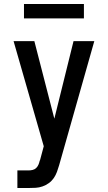

<svg xmlns="http://www.w3.org/2000/svg" viewBox="-20 -726 540 961"><path d="M67 215V127H123Q133 127 143.5 124.5Q154 122 161.5 114.5Q169 107 173 97Q177 87 179 77H180L199 6L48 -520H152L252 -132L348 -520H452L276 101Q271 118 265 134.5Q259 151 249 165.5Q239 180 224.5 190.5Q210 201 193 207Q176 213 158.5 214Q141 215 123 215ZM100 -634V-706H400V-634Z"/></svg>

Font: Iosevka SS18 Semibold
Style: Regular
Weight: 600
Monospace: yes
Designer: Belleve Invis
Foundry: Belleve Invis
Version: Version 25.1.1; ttfautohint (v1.8.4)